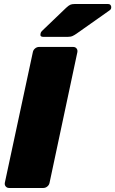

<svg xmlns="http://www.w3.org/2000/svg" viewBox="-20 -933 572 953"><path d="M25 0Q15 0 8.5 -7.5Q2 -15 4 -26L143 -674Q145 -685 154 -692.5Q163 -700 174 -700H343Q354 -700 360 -692.5Q366 -685 364 -674L226 -26Q224 -15 215 -7.5Q206 0 195 0ZM194 -750Q178 -750 181 -765Q182 -773 188 -779L308 -894Q321 -906 329 -909.5Q337 -913 349 -913H516Q525 -913 529 -907.5Q533 -902 532 -894Q531 -886 523 -881L360 -766Q350 -759 340.5 -754.5Q331 -750 316 -750Z"/></svg>

Font: Rubik ExtraBold
Style: Italic
Weight: 800
Italic angle: -12°
Designer: Hubert and Fischer
Foundry: Hubert and Fischer
Version: Version 2.300;gftools[0.9.30]